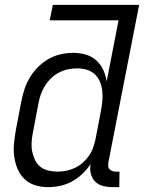

<svg xmlns="http://www.w3.org/2000/svg" viewBox="-20 -760 594 792"><path d="M178 12Q150 12 124.5 4Q99 -4 80.5 -22Q62 -40 52 -64.5Q42 -89 38.5 -115.5Q35 -142 38 -170.5Q41 -199 46 -227L69 -347Q74 -372 82.5 -396.5Q91 -421 105 -443.5Q119 -466 139 -485.5Q159 -505 182.5 -518Q206 -531 231.5 -536.5Q257 -542 281 -542Q308 -542 333 -535Q358 -528 376.5 -511.5Q395 -495 405.5 -472.5Q416 -450 420 -424L469 -676H185L198 -740H554L427 -90Q426 -82 426.5 -74.5Q427 -67 431.5 -62Q436 -57 443 -54.5Q450 -52 457 -52H473L472 12H444Q424 12 404.5 7Q385 2 372 -11.5Q359 -25 354.5 -44.5Q350 -64 354 -84Q340 -62 320 -43Q300 -24 277 -11.5Q254 1 228.5 6.5Q203 12 178 12ZM218 -52Q235 -52 253 -55.5Q271 -59 289 -67.5Q307 -76 321 -88.5Q335 -101 346.5 -117Q358 -133 364 -150.5Q370 -168 374 -186L397 -306Q401 -327 402.5 -347.5Q404 -368 401.5 -387.5Q399 -407 391.5 -424.5Q384 -442 370 -454.5Q356 -467 337 -472.5Q318 -478 297 -478Q279 -478 260 -474Q241 -470 223 -460.5Q205 -451 190.5 -437Q176 -423 165.5 -406Q155 -389 148.5 -371Q142 -353 139 -335L116 -215Q112 -195 110.5 -175Q109 -155 112.5 -136.5Q116 -118 124 -101Q132 -84 146 -72.5Q160 -61 179 -56.5Q198 -52 218 -52Z"/></svg>

Font: Lode
Style: Italic
Weight: 400
Italic angle: -11°
Monospace: yes
Designer: Belleve Invis
Foundry: Belleve Invis
Version: Version 29.2.0; ttfautohint (v1.8.3)